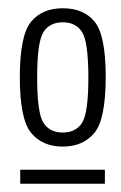

<svg xmlns="http://www.w3.org/2000/svg" viewBox="-20 -713 293 465"><path d="M234 -302H29V-268H234ZM70 -525Q70 -611 85 -635Q100 -659 132 -659Q164 -659 179 -635Q194 -611 194 -525Q194 -440 179 -416Q164 -392 132 -392Q100 -392 85 -416Q70 -440 70 -525ZM28 -526Q28 -424 55.5 -391Q83 -358 132 -358Q181 -358 208.5 -391Q236 -424 236 -527Q236 -627 209.5 -660Q183 -693 132 -693Q82 -693 55 -660Q28 -627 28 -526Z"/></svg>

Font: Secuela Light
Style: Regular
Weight: 300
Designer: Fernando Haro
Foundry: deFharo
Version: Version 1.708